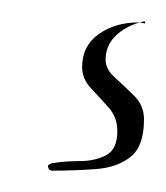

<svg xmlns="http://www.w3.org/2000/svg" viewBox="-20 -20 156 180"><path d="M116 0V2L111 1Q114 0 116 0ZM29 140Q25 140 25 135Q25 135 26.5 134Q28 133 29 133Q41 131 55 131Q69 131 79.5 125.5Q90 120 90 103Q90 90 82 81Q74 72 65.5 63Q57 54 57 43Q57 23 72.5 12Q88 1 110 1H111Q97 5 88 14Q79 23 79 36Q79 45 88 53Q97 61 106 70Q115 79 115 92Q115 117 102.5 127Q90 137 70 138.5Q50 140 29 140Z"/></svg>

Font: Qwitcher Grypen
Style: Regular
Weight: 400
Designer: Robert E. Leuschke
Foundry: Robert E. Leuschke
Version: Version 1.100; ttfautohint (v1.8.3)